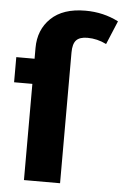

<svg xmlns="http://www.w3.org/2000/svg" viewBox="-54 -798 539 837"><g transform="rotate(5 215.5 -379.5)"><path d="M431 -725 388 -622Q348 -642 305 -642Q271 -642 256 -626Q241 -610 241 -572V0H83V-421H3V-531H83V-578Q83 -658 135.5 -708.5Q188 -759 286 -759Q365 -759 431 -725Z"/></g></svg>

Font: FiraGOUPP
Style: Bold
Weight: 700
Designer: bBox Type
Foundry: bBox Type GmbH
Version: Version 1.001